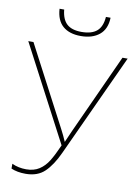

<svg xmlns="http://www.w3.org/2000/svg" viewBox="-100 -985 765 1060"><g transform="rotate(10 283.0 -455.0)"><path d="M299 -139Q266 -67 226 -28.5Q186 10 119 10Q72 10 38 -5V-32Q74 -15 118 -15Q161 -15 191 -34.5Q221 -54 242 -88Q263 -122 288 -179L7 -714H36L270 -268Q287 -236 302 -201Q310 -221 330 -265L535 -714H564ZM287 -792Q223 -792 186.5 -823.5Q150 -855 146 -920H172Q177 -866 204.5 -840.5Q232 -815 287 -815Q344 -815 373 -840Q402 -865 406 -920H432Q430 -856 391 -824Q352 -792 287 -792Z"/></g></svg>

Font: Noto Sans UI Thin
Style: Regular
Weight: 250
Designer: Monotype Design Team
Foundry: Monotype Imaging Inc.
Version: Version 1.001